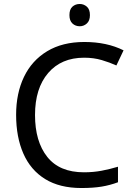

<svg xmlns="http://www.w3.org/2000/svg" viewBox="-20 -935 672 965"><path d="M403 -645Q288 -645 222 -568Q156 -491 156 -357Q156 -224 217.5 -146.5Q279 -69 402 -69Q449 -69 491 -77Q533 -85 573 -97V-19Q533 -4 490.5 3Q448 10 389 10Q280 10 207 -35Q134 -80 97.5 -163Q61 -246 61 -358Q61 -466 100.5 -548.5Q140 -631 217 -677.5Q294 -724 404 -724Q517 -724 601 -682L565 -606Q532 -621 491.5 -633Q451 -645 403 -645ZM381 -915Q401 -915 416.5 -901.5Q432 -888 432 -859Q432 -831 416.5 -817Q401 -803 381 -803Q359 -803 344 -817Q329 -831 329 -859Q329 -888 344 -901.5Q359 -915 381 -915Z"/></svg>

Font: Noto Sans Chorasmian
Style: Regular
Weight: 400
Designer: Federico Parra Barrios
Foundry: Google LLC
Version: Version 1.004; ttfautohint (v1.8.4.7-5d5b)